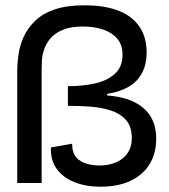

<svg xmlns="http://www.w3.org/2000/svg" viewBox="-20 -690 637 724"><path d="M358 14Q304 14 261 -3Q218 -20 194 -53Q170 -86 172 -134L252 -148Q252 -113 268.5 -95.5Q285 -78 309 -72Q333 -66 353 -66Q382 -66 404.5 -73Q427 -80 443.5 -93.5Q460 -107 468.5 -126Q477 -145 477 -169Q477 -213 455 -237.5Q433 -262 397.5 -273.5Q362 -285 320 -288Q278 -291 236 -291V-365Q294 -365 340.5 -376Q387 -387 414.5 -413Q442 -439 442 -483Q442 -520 423 -543Q404 -566 370.5 -578Q337 -590 293 -590Q246 -590 216.5 -577.5Q187 -565 170.5 -545.5Q154 -526 146.5 -504Q139 -482 138 -461Q137 -440 137 -426V0H45V-420Q45 -451 50 -485.5Q55 -520 70 -552.5Q85 -585 113 -612Q141 -639 186.5 -654.5Q232 -670 299 -670Q374 -670 426 -650Q478 -630 505.5 -590Q533 -550 533 -491Q533 -449 516.5 -416.5Q500 -384 467 -364Q434 -344 384 -336V-330Q448 -325 488.5 -304Q529 -283 549 -249Q569 -215 569 -167Q569 -113 545 -72.5Q521 -32 474 -9Q427 14 358 14Z"/></svg>

Font: Bricolage Grotesque 96pt
Style: Regular
Weight: 400
Version: Version 1.001;gftools[0.9.33.dev8+g029e19f]